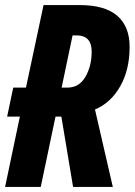

<svg xmlns="http://www.w3.org/2000/svg" viewBox="-23 -734 529 754"><path d="M55 -276H5L29 -390H79L148 -714H291Q389 -714 437.5 -672Q486 -630 486 -550Q486 -460 449 -395Q412 -330 350 -304L420 0H264L218 -276H195L137 0H-3ZM242 -390Q288 -390 312.5 -432.5Q337 -475 337 -531Q337 -595 278 -595H262L219 -390Z"/></svg>

Font: Noto Sans Display Ex Bold Cond
Style: Italic
Weight: 800
Width: 3
Italic angle: -12°
Designer: Monotype Design team
Foundry: Monotype Imaging Inc.
Version: Version 1.000